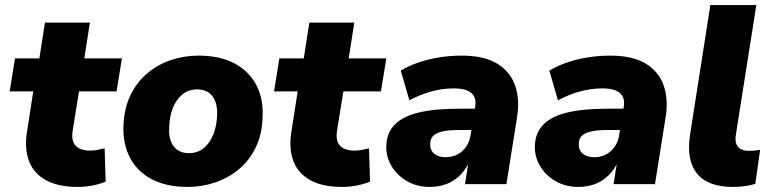

<svg xmlns="http://www.w3.org/2000/svg" viewBox="-20 -725 3045 756"><path d="M286 11Q208 11 160 -16Q112 -43 94 -91.5Q76 -140 86 -204L111 -365H18L39 -495H135L157 -636H334L312 -495H460L439 -365H291L266 -210Q260 -169 278.5 -150.5Q297 -132 335 -132Q348 -132 362 -134.5Q376 -137 392 -141L396 -10Q373 0 344 5.5Q315 11 286 11Z M719 11Q636 11 579 -18.5Q522 -48 493 -102Q464 -156 466 -226Q468 -296 493 -348.5Q518 -401 559.5 -436Q601 -471 653 -488.5Q705 -506 762 -506Q844 -506 901 -476.5Q958 -447 987.5 -393.5Q1017 -340 1014 -269Q1013 -199 988 -146.5Q963 -94 921 -59Q879 -24 827 -6.5Q775 11 719 11ZM724 -122Q758 -122 782 -141.5Q806 -161 820 -196Q834 -231 835 -275Q836 -322 815.5 -347.5Q795 -373 756 -373Q723 -373 698.5 -353.5Q674 -334 660.5 -299.5Q647 -265 646 -220Q644 -173 665 -147.5Q686 -122 724 -122Z M1327 11Q1249 11 1201 -16Q1153 -43 1135 -91.5Q1117 -140 1127 -204L1152 -365H1059L1080 -495H1176L1198 -636H1375L1353 -495H1501L1480 -365H1332L1307 -210Q1301 -169 1319.5 -150.5Q1338 -132 1376 -132Q1389 -132 1403 -134.5Q1417 -137 1433 -141L1437 -10Q1414 0 1385 5.5Q1356 11 1327 11Z M1672 11Q1622 11 1583 -11.5Q1544 -34 1522 -70.5Q1500 -107 1501 -149Q1502 -200 1533 -233Q1564 -266 1627 -281.5Q1690 -297 1786 -297H1863L1849 -213H1786Q1747 -213 1722.5 -207.5Q1698 -202 1686 -190.5Q1674 -179 1674 -158Q1673 -134 1689.5 -120Q1706 -106 1735 -106Q1761 -106 1781.5 -117Q1802 -128 1815.5 -147.5Q1829 -167 1833 -193L1851 -305Q1857 -340 1836 -358.5Q1815 -377 1767 -377Q1724 -377 1680.5 -365.5Q1637 -354 1592 -330L1558 -447Q1588 -465 1626.5 -478.5Q1665 -492 1709 -499Q1753 -506 1797 -506Q1887 -506 1938.5 -474Q1990 -442 2008.5 -387.5Q2027 -333 2016 -264L1974 0H1811L1826 -96H1832Q1816 -59 1791.5 -35Q1767 -11 1737 0Q1707 11 1672 11Z M2257 11Q2207 11 2168 -11.5Q2129 -34 2107 -70.5Q2085 -107 2086 -149Q2087 -200 2118 -233Q2149 -266 2212 -281.5Q2275 -297 2371 -297H2448L2434 -213H2371Q2332 -213 2307.5 -207.5Q2283 -202 2271 -190.5Q2259 -179 2259 -158Q2258 -134 2274.5 -120Q2291 -106 2320 -106Q2346 -106 2366.5 -117Q2387 -128 2400.5 -147.5Q2414 -167 2418 -193L2436 -305Q2442 -340 2421 -358.5Q2400 -377 2352 -377Q2309 -377 2265.5 -365.5Q2222 -354 2177 -330L2143 -447Q2173 -465 2211.5 -478.5Q2250 -492 2294 -499Q2338 -506 2382 -506Q2472 -506 2523.5 -474Q2575 -442 2593.5 -387.5Q2612 -333 2601 -264L2559 0H2396L2411 -96H2417Q2401 -59 2376.5 -35Q2352 -11 2322 0Q2292 11 2257 11Z M2866 11Q2767 11 2724.5 -41.5Q2682 -94 2697 -194L2777 -705H2958L2878 -198Q2874 -176 2878.5 -161Q2883 -146 2896 -138.5Q2909 -131 2929 -131Q2940 -131 2951 -132Q2962 -133 2973 -135L2954 -1Q2934 5 2912.5 8Q2891 11 2866 11Z"/></svg>

Font: Nunito Sans 11pt Black
Style: Italic
Weight: 900
Italic angle: -9°
Version: Version 3.101;gftools[0.9.27]